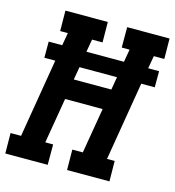

<svg xmlns="http://www.w3.org/2000/svg" viewBox="-114 -827 837 919"><g transform="rotate(15 304.5 -367.5)"><path d="M-4 0 -5 -101H47L112 -491H58V-571H125L136 -634H98L97 -735H307L308 -634H256L245 -571H431L442 -634H403V-735H613L614 -634H562L551 -571H605V-491H538L473 -101H511L512 0H302L301 -101H353L391 -326H205L167 -101H206V0ZM407 -427 418 -491H232L221 -427Z"/></g></svg>

Font: Iosevka Etoile
Style: Bold Italic
Weight: 700
Italic angle: -9°
Designer: Belleve Invis
Foundry: Belleve Invis
Version: Version 28.1.0; ttfautohint (v1.8.4)